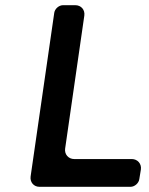

<svg xmlns="http://www.w3.org/2000/svg" viewBox="-20 -720 574 740"><path d="M231 -147 305 -660C308 -682 293 -700 270 -700H223C207 -700 191 -686 189 -670L98 -40C95 -18 110 0 132 0H483C499 0 515 -14 517 -30L523 -67C526 -89 510 -107 488 -107H266C244 -107 228 -125 231 -147Z"/></svg>

Font: Trueno
Style: RoundIt
Weight: 400
Designer: Julieta Ulanovsky, Jasper
Foundry: Julieta Ulanovsky, Cannot Into Space Fonts
Version: Version 3.001